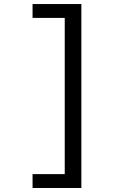

<svg xmlns="http://www.w3.org/2000/svg" viewBox="-20 -727 590 947"><path d="M381.3 200.2H140.6V131.8H299.3V-638.7H140.6V-707H381.3Z"/></svg>

Font: Code New Roman
Style: Regular
Weight: 400
Monospace: yes
Designer: Sam Radian
Foundry: Code New Roman
Version: Version 2.00 November 29, 2014